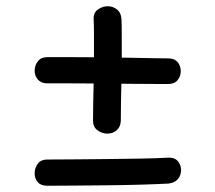

<svg xmlns="http://www.w3.org/2000/svg" viewBox="-20 -589 690 615"><path d="M367 -202Q366 -182 353.5 -171.5Q341 -161 324 -161Q307 -161 292.5 -171.5Q278 -182 278 -202Q278 -222 278.5 -254.5Q279 -287 280 -326Q281 -365 281 -404Q281 -443 281 -475.5Q281 -508 280 -528Q279 -548 293.5 -558.5Q308 -569 325 -569Q342 -569 355 -558.5Q368 -548 369 -528Q370 -511 370 -479.5Q370 -448 370 -409.5Q370 -371 369 -331.5Q368 -292 367.5 -258Q367 -224 367 -202ZM131 -322Q112 -322 101.5 -334Q91 -346 91 -362Q91 -380 101.5 -393Q112 -406 131 -406Q157 -406 201.5 -406Q246 -406 297 -405.5Q348 -405 396 -404Q444 -403 477.5 -402.5Q511 -402 519 -402Q539 -402 549 -390Q559 -378 559 -361Q559 -345 549 -332.5Q539 -320 519 -320Q513 -320 481 -320Q449 -320 402 -320.5Q355 -321 303 -321.5Q251 -322 205.5 -322Q160 -322 131 -322ZM131 6Q111 6 101 -5.5Q91 -17 91 -34Q91 -51 101 -64.5Q111 -78 131 -78Q164 -78 214.5 -78.5Q265 -79 321.5 -79.5Q378 -80 430.5 -81Q483 -82 519 -84Q539 -85 549.5 -73Q560 -61 560 -44Q560 -27 549.5 -15Q539 -3 519 -1Q482 1 430.5 2.5Q379 4 323.5 4.5Q268 5 217.5 5.5Q167 6 131 6Z"/></svg>

Font: Playpen Sans Thai
Style: Regular
Weight: 400
Designer: Sirin Gunkloy, Laura Meseguer, Veronika Burian, José Scaglione
Foundry: TypeTogether
Version: Version 2.000